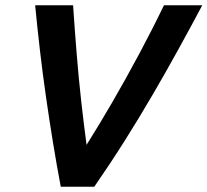

<svg xmlns="http://www.w3.org/2000/svg" viewBox="-20 -713 792 733"><path d="M212 0Q196.5 -81.8 182.5 -167.5Q168.5 -253.2 155.8 -341.6Q143 -430 132.8 -518Q122.5 -606 114.2 -693H259Q265 -603.2 272.6 -509.2Q280.2 -415.2 290.1 -326.4Q300 -237.5 310.5 -160Q356.5 -233 408.4 -322.2Q460.2 -411.5 511.2 -506.8Q562.2 -602 606 -693H752.2Q708.8 -611 661.2 -524.9Q613.8 -438.8 562.2 -350.5Q510.8 -262.2 455.1 -174.1Q399.5 -86 339.8 0Z"/></svg>

Font: Ubuntu Sans
Style: Italic
Weight: 400
Italic angle: -13.5°
Designer: Dalton Maag Ltd
Foundry: Dalton Maag Ltd
Version: Version 1.006